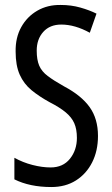

<svg xmlns="http://www.w3.org/2000/svg" viewBox="-20 -744 453 774"><path d="M375 -196Q375 -136 351.5 -89.5Q328 -43 286 -16.5Q244 10 187 10Q100 10 38 -21V-108Q72 -89 111 -79Q150 -69 184 -69Q234 -69 262 -104Q290 -139 290 -188Q290 -223 279.5 -247Q269 -271 245 -291Q221 -311 180 -332Q138 -355 107 -380.5Q76 -406 59.5 -443Q43 -480 43 -536Q42 -592 65.5 -634.5Q89 -677 130.5 -701Q172 -725 225 -724Q267 -724 304 -713.5Q341 -703 369 -689L342 -612Q282 -645 227 -645Q181 -645 154.5 -615.5Q128 -586 128 -540Q128 -503 138 -479.5Q148 -456 172.5 -437.5Q197 -419 238 -396Q308 -359 341.5 -312Q375 -265 375 -196Z"/></svg>

Font: Noto Sans Khmer UI ExtraCondensed
Style: Regular
Weight: 400
Width: 2
Designer: Danh Hong and the Monotype Design Team
Foundry: Monotype Imaging Inc.
Version: Version 2.002; ttfautohint (v1.8.4.7-5d5b)